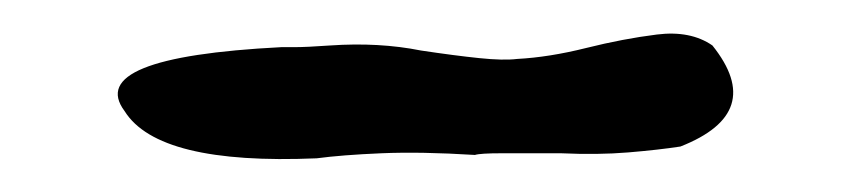

<svg xmlns="http://www.w3.org/2000/svg" viewBox="-20 -707 506 114"><path d="M168 -613Q74 -609 54 -641Q30 -673 147 -679Q147 -679 154.5 -679Q162 -679 176 -680Q205 -682 230 -677Q250 -674 264.5 -672.5Q279 -671 287 -672Q306 -673 328 -678.5Q350 -684 370 -686.5Q390 -689 403 -680Q435 -640 384 -620Q371 -618 353 -616.5Q335 -615 313 -616Q291 -616 278 -616Q265 -616 262 -615Q230 -617 206.5 -616Q183 -615 168 -613Z"/></svg>

Font: Mynerve
Style: Regular
Weight: 400
Designer: Carolina Short
Foundry: Carolina Short
Version: Version 1.000; ttfautohint (v1.8.4.7-5d5b)